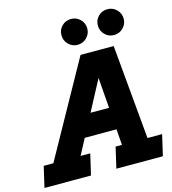

<svg xmlns="http://www.w3.org/2000/svg" viewBox="-187 -1081 1065 1192"><g transform="rotate(-15 346.0 -485.5)"><path d="M443 -134H484L476 -236H272L218 -134H280L249 0H-50L-19 -134H43L380 -740H593L648 -134H742L711 0H412ZM347 -377H466L451 -573ZM380 -971Q414 -971 438.5 -947Q463 -923 463 -888Q463 -854 438.5 -829.5Q414 -805 380 -805Q345 -805 321 -829.5Q297 -854 297 -888Q297 -923 321 -947Q345 -971 380 -971ZM614 -971Q648 -971 672.5 -947Q697 -923 697 -888Q697 -854 672.5 -829.5Q648 -805 614 -805Q579 -805 555 -829.5Q531 -854 531 -888Q531 -923 555 -947Q579 -971 614 -971Z"/></g></svg>

Font: Arvo
Style: Bold Italic
Weight: 700
Italic angle: -13°
Designer: Anton Koovit (Cyrillic Expansion: Cyreal)
Foundry: Anton Koovit, Yassin Baggar
Version: Version 3.000